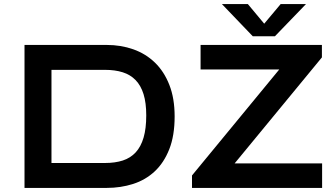

<svg xmlns="http://www.w3.org/2000/svg" viewBox="-20 -920 1640 940"><path d="M232 -122H494Q543.5 -122 581.2 -134.2Q619 -146.5 644.5 -174.2Q670 -202 683 -246.5Q696 -291 696 -355Q696 -416.5 682.8 -459Q669.5 -501.5 643.8 -528Q618 -554.5 580.5 -566.2Q543 -578 494 -578H232ZM100 0V-700H502Q572 -700 632.8 -678.5Q693.5 -657 738.5 -613.5Q783.5 -570 809.2 -504.2Q835 -438.5 835 -350Q835 -256 808.8 -189.5Q782.5 -123 737.5 -81Q692.5 -39 631.8 -19.5Q571 0 502 0ZM920 0V-61L1351 -584.5L1353 -580H962V-700H1556V-639L1125 -115.5L1123 -120H1557V0ZM1478 -900 1326 -742.5H1217.5L1066.5 -900H1193.5L1273.5 -804L1354 -900Z"/></svg>

Font: Science Gothic
Style: Regular
Weight: 400
Designer: Thomas Phinney, Vassil Kateliev, Brandon Buerkle
Foundry: Font Detective LLC
Version: Version 1.018